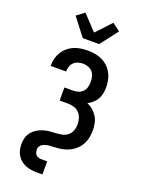

<svg xmlns="http://www.w3.org/2000/svg" viewBox="-215 -1088 1029 1394"><g transform="rotate(20 300.0 -390.5)"><path d="M255 215Q232 215 210 211.5Q188 208 167.5 199.5Q147 191 130 176.5Q113 162 101.5 142.5Q90 123 85.5 101Q81 79 81 57Q81 33 88 9Q95 -15 110.5 -34Q126 -53 147 -66Q168 -79 191.5 -86.5Q215 -94 239 -96.5Q263 -99 287.5 -100Q312 -101 336.5 -106Q361 -111 380 -126.5Q399 -142 407.5 -165.5Q416 -189 416 -213Q416 -237 409 -260Q402 -283 386 -300Q370 -317 347 -324.5Q324 -332 300 -332H234V-433H300Q320 -433 340 -439Q360 -445 374.5 -460Q389 -475 394.5 -495Q400 -515 400 -536Q400 -556 395 -576.5Q390 -597 376.5 -612.5Q363 -628 343 -635Q323 -642 303 -642Q284 -642 265.5 -636.5Q247 -631 233 -618Q219 -605 212.5 -586.5Q206 -568 206 -549V-546H87V-553Q87 -580 94 -606.5Q101 -633 115.5 -656Q130 -679 151 -696.5Q172 -714 197 -724.5Q222 -735 249 -739Q276 -743 303 -743Q331 -743 359 -738.5Q387 -734 412.5 -722Q438 -710 459 -690.5Q480 -671 493.5 -646.5Q507 -622 513 -594Q519 -566 519 -538Q519 -514 514.5 -490.5Q510 -467 498.5 -446.5Q487 -426 469 -410Q451 -394 430 -383Q455 -372 475.5 -354.5Q496 -337 510 -314Q524 -291 529.5 -264Q535 -237 535 -210Q535 -181 528.5 -151.5Q522 -122 507 -96.5Q492 -71 468.5 -51.5Q445 -32 417.5 -20.5Q390 -9 360.5 -5Q331 -1 302 0H301Q290 0 279 1Q268 2 257.5 4Q247 6 237 10Q227 14 218.5 20.5Q210 27 205 36.5Q200 46 200 57Q200 68 203 79.5Q206 91 213.5 99Q221 107 232 110.5Q243 114 255 114H300V215ZM237 -815 132 -951 192 -996 300 -881 408 -996 468 -951 363 -815Z"/></g></svg>

Font: Iosevka Extended
Style: Bold
Weight: 700
Width: 7
Monospace: yes
Designer: Belleve Invis
Foundry: Belleve Invis
Version: Version 32.5.0; ttfautohint (v1.8.4)